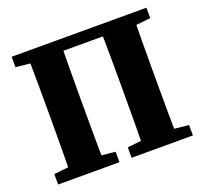

<svg xmlns="http://www.w3.org/2000/svg" viewBox="-115 -793 989 928"><g transform="rotate(-20 379.5 -328.5)"><path d="M32.7 0H348.1V-53.7L202.2 -68.7H172.8L32.7 -53.7V0ZM105.3 0H279.2C276.2 -103 276.2 -207 276.2 -310.7V-347C276.2 -452 276.2 -556 279.2 -657H105.3C108.3 -554 108.3 -450 108.3 -347V-310C108.3 -205 108.3 -101 105.3 0ZM410.6 0H725.9V-53.7L582.2 -68.7H554.3L410.6 -53.7V0ZM479.5 0H653.4C650.4 -103 650.4 -207 650.4 -310V-347C650.4 -452 650.4 -556 653.4 -657H479.5C482.5 -554 482.5 -450 482.5 -347V-310.7C482.5 -205 482.5 -101 479.5 0ZM32.7 -603.3 177.9 -588.3H193.7V-657H32.7V-603.3ZM193.7 -598.7H565V-657H193.7V-598.7ZM565 -588.3H580.8L725.9 -603.3V-657H565V-588.3Z"/></g></svg>

Font: Source Serif Variable
Style: Regular
Weight: 389
Designer: Frank Grießhammer
Foundry: Adobe Systems Incorporated
Version: Version 3.001;hotconv 1.0.111;makeotfexe 2.5.65597